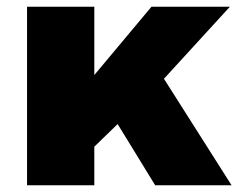

<svg xmlns="http://www.w3.org/2000/svg" viewBox="-20 -548 707 568"><path d="M60 -528H259V-326L428 -528H660L465 -315L665 0H439L328 -181L259 -114V0H60Z"/></svg>

Font: Archivo Black
Style: Regular
Weight: 400
Designer: Hector Gatti
Foundry: Omnibus-Type
Version: Version 1.101; ttfautohint (v1.8)